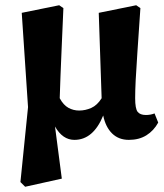

<svg xmlns="http://www.w3.org/2000/svg" viewBox="-20 -519 628 733"><path d="M472 15Q433 15 408 -9.5Q383 -34 374 -78Q336 15 264 15Q219 15 190 -36L216 163L76 194L58 176L87 -110L63 -470L206 -499L222 -488Q218 -401 215.5 -338.5Q213 -276 211 -230Q209 -184 208 -144Q222 -118 241 -107.5Q260 -97 282 -97Q306 -97 328.5 -107Q351 -117 368 -144L357 -470L500 -499L516 -488Q509 -384 504.5 -318.5Q500 -253 498 -213Q496 -173 496 -144Q496 -104 505.5 -92Q515 -80 537 -80Q555 -80 570 -86L584 -51Q567 -20 539 -2.5Q511 15 472 15Z"/></svg>

Font: Source Serif Pro
Style: Bold
Weight: 700
Designer: Frank Grießhammer
Foundry: Adobe Systems Incorporated
Version: Version 3.001;hotconv 1.0.111;makeotfexe 2.5.65597